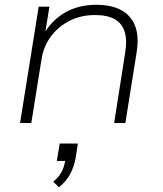

<svg xmlns="http://www.w3.org/2000/svg" viewBox="-20 -515 684 804"><path d="M64 0 142 -487H187L168 -370H162Q196 -430 252.5 -462.5Q309 -495 384 -495Q446 -495 487 -473Q528 -451 545.5 -407Q563 -363 552 -295L505 0H458L504 -293Q513 -347 502 -382Q491 -417 460.5 -434.5Q430 -452 378 -452Q318 -452 270.5 -427.5Q223 -403 192.5 -361.5Q162 -320 154 -267L111 0ZM227 269 203 246Q229 224 239.5 202Q250 180 254 152L266 159H218L230 86H306L297 145Q290 184 273.5 214.5Q257 245 227 269Z"/></svg>

Font: Nunito Sans 10pt SemiExpanded ExtraLight
Style: Italic
Weight: 250
Width: 6
Italic angle: -9°
Designer: Vernon Adams
Foundry: Vernon Adams
Version: Version 3.101;gftools[0.9.27]